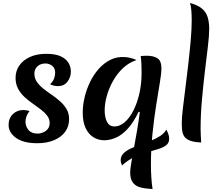

<svg xmlns="http://www.w3.org/2000/svg" viewBox="-20 -946 1478 1295"><path d="M232 20Q138 20 88 -16Q38 -52 38 -103Q38 -149 67 -176.5Q96 -204 136 -204Q145 -204 156.5 -202.5Q168 -201 179 -196Q166 -181 159 -162Q152 -143 152 -125Q152 -94 172 -69.5Q192 -45 234 -45Q253 -45 271.5 -53Q290 -61 302.5 -76.5Q315 -92 315 -116Q315 -143 298.5 -165Q282 -187 255.5 -207.5Q229 -228 200 -248Q171 -268 144.5 -292.5Q118 -317 101.5 -348.5Q85 -380 85 -421Q85 -468 110.5 -504.5Q136 -541 182.5 -562Q229 -583 292 -583Q355 -583 391 -565.5Q427 -548 442.5 -521Q458 -494 458 -463Q458 -425 435 -395Q412 -365 371 -365Q357 -365 343 -368.5Q329 -372 318 -378Q338 -397 345 -417Q352 -437 352 -456Q352 -487 331.5 -502.5Q311 -518 285 -518Q267 -518 250.5 -510.5Q234 -503 223 -487.5Q212 -472 212 -448Q212 -418 229 -393.5Q246 -369 272.5 -348Q299 -327 329 -306.5Q359 -286 385.5 -262.5Q412 -239 429 -210Q446 -181 446 -143Q446 -93 419 -56.5Q392 -20 343.5 0Q295 20 232 20Z M1102 -72Q1110 -57 1115.5 -41.5Q1121 -26 1121 -11Q1121 18 1101 33.5Q1081 49 1047 59.5Q1013 70 971.5 81.5Q930 93 886 113.5Q842 134 803 170Q794 150 794 134Q794 108 812.5 89Q831 70 861.5 56Q892 42 927.5 29.5Q963 17 998 3Q1033 -11 1060.5 -29Q1088 -47 1102 -72ZM915 -192Q880 -119 841 -77Q802 -35 762 -17.5Q722 0 682 0Q643 0 610 -20.5Q577 -41 557.5 -82Q538 -123 538 -187Q538 -236 550.5 -289Q563 -342 587 -392Q611 -442 646 -481.5Q681 -521 725.5 -543Q770 -565 823 -561Q842 -560 861.5 -555Q881 -550 901 -541Q849 -524 809 -486Q769 -448 741.5 -398.5Q714 -349 700 -297.5Q686 -246 686 -202Q686 -154 702 -123.5Q718 -93 752 -93Q788 -93 821 -121.5Q854 -150 879.5 -200Q905 -250 920 -315Q935 -380 935 -454Q935 -481 934 -509.5Q933 -538 929 -568Q940 -569 951 -569.5Q962 -570 971 -570Q1015 -570 1042 -553Q1069 -536 1069 -483Q1069 -455 1058.5 -391Q1048 -327 1033.5 -237.5Q1019 -148 1008.5 -44.5Q998 59 998 166Q998 208 1000.5 248Q1003 288 1009 329Q963 327 929 318.5Q895 310 876.5 286Q858 262 858 217Q858 197 865 155Q872 113 882.5 56.5Q893 0 904 -63.5Q915 -127 923 -190Z M1206 -117Q1206 -150 1213 -211Q1220 -272 1230 -349Q1240 -426 1249.5 -509Q1259 -592 1266 -670Q1273 -748 1273 -809Q1273 -850 1270 -880.5Q1267 -911 1261 -926Q1313 -912 1341 -889Q1369 -866 1380 -832Q1391 -798 1391 -751Q1391 -705 1382 -631Q1373 -557 1362 -465Q1351 -373 1342 -273Q1333 -173 1333 -75Q1333 -52 1334.5 -29.5Q1336 -7 1337 15Q1290 13 1263 3Q1236 -7 1224 -24Q1212 -41 1209 -64.5Q1206 -88 1206 -117Z"/></svg>

Font: Merienda
Style: Bold
Weight: 700
Designer: Eduardo Rodriguez Tunni
Foundry: Eduardo Rodriguez Tunni
Version: Version 2.001